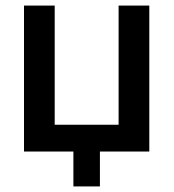

<svg xmlns="http://www.w3.org/2000/svg" viewBox="-20 -543 622 688"><path d="M243 125H338V0H515V-523H405V-96H176V-523H66V0H243Z"/></svg>

Font: FIGSv2-sans-serif SemiBold
Style: Regular
Weight: 600
Designer: Matt McInerney, Pablo Impallari, Rodrigo Fuenzalida,Mirko Velimirovic
Foundry: Matt McInerney, Pablo Impallari, Rodrigo Fuenzalida
Version: Version 4.021;hotconv 1.0.109;makeotfexe 2.5.65596